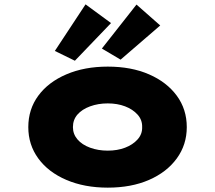

<svg xmlns="http://www.w3.org/2000/svg" viewBox="-20 -852 988 882"><path d="M475 10Q368 10 285 -25.5Q202 -61 156 -124Q110 -187 110 -268Q110 -350 156 -412.5Q202 -475 285 -510.5Q368 -546 475 -546Q583 -546 664.5 -510.5Q746 -475 792 -412.5Q838 -350 838 -268Q838 -187 792 -124Q746 -61 664.5 -25.5Q583 10 475 10ZM475 -160Q519 -160 554.5 -173.5Q590 -187 612 -211.5Q634 -236 633 -268Q634 -301 612 -325.5Q590 -350 554.5 -363.5Q519 -377 475 -377Q431 -377 394 -363.5Q357 -350 336 -326Q315 -302 315 -268Q315 -236 336 -211.5Q357 -187 394 -173.5Q431 -160 475 -160ZM534 -578 448 -629 607 -831 716 -735ZM324 -573 232 -618 373 -832 490 -746Z"/></svg>

Font: Lexend Tera Black
Style: Regular
Weight: 900
Version: Version 1.007